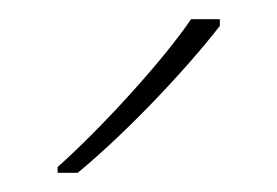

<svg xmlns="http://www.w3.org/2000/svg" viewBox="-20 -786 289 200"><path d="M209 -759V-766H179C150 -723 85 -652 40 -612V-606H61C114 -650 174 -714 209 -759Z"/></svg>

Font: Noto Sans Telugu Thin
Style: Regular
Weight: 100
Designer: Jelle Bosma - Monotype Design Team
Foundry: Monotype Imaging Inc.
Version: Version 2.005